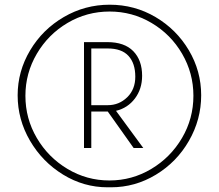

<svg xmlns="http://www.w3.org/2000/svg" viewBox="-20 -783 930 816"><path d="M55 -378Q55 -480 108 -569Q161 -658 251 -710.5Q341 -763 446 -763Q552 -763 641 -710.5Q730 -658 782.5 -569.5Q835 -481 835 -378Q835 -275 783 -184.5Q731 -94 642.5 -40.5Q554 13 452 13H437Q336 13 248 -41Q160 -95 107.5 -185Q55 -275 55 -378ZM802 -376Q802 -472 754 -554.5Q706 -637 624 -685.5Q542 -734 446 -734Q349 -734 267 -685.5Q185 -637 136.5 -554.5Q88 -472 88 -376Q88 -279 136.5 -196.5Q185 -114 267 -65Q349 -16 445 -16Q541 -16 623 -65Q705 -114 753.5 -196.5Q802 -279 802 -376ZM337 -604H436Q509 -604 546.5 -565.5Q584 -527 584 -461Q584 -405 553.5 -364.5Q523 -324 473 -312L589 -154H548L438 -309H368V-154H337ZM438 -336Q486 -336 520.5 -369.5Q555 -403 555 -457Q555 -514 526 -545.5Q497 -577 438 -577H368V-336Z"/></svg>

Font: Poiret One
Style: Regular
Weight: 400
Designer: Denis Masharov (denis.masharov@gmail.com), Cyreal (Charset Expansion)
Foundry: Denis Masharov
Version: Version 1.101